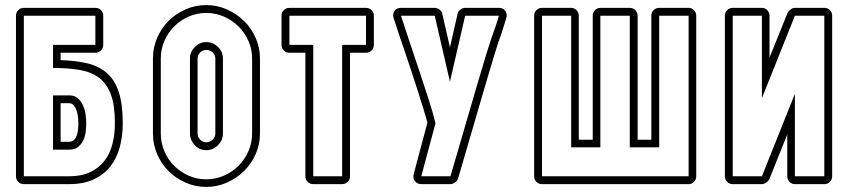

<svg xmlns="http://www.w3.org/2000/svg" viewBox="-20 -726 3377 757"><path d="M43 -664Q43 -677 52 -686Q61 -695 74 -695H356Q369 -695 378 -686Q387 -677 387 -664V-549Q387 -536 378 -527Q369 -518 356 -518H219V-489Q280 -487 325.5 -476Q371 -465 402 -437.5Q433 -410 448.5 -362.5Q464 -315 464 -240Q464 -189 452 -145Q440 -101 414.5 -69Q389 -37 349 -18.5Q309 0 253 0H74Q61 0 52 -9Q43 -18 43 -31ZM219 -167H253Q264 -167 271 -173.5Q278 -180 282 -190.5Q286 -201 287.5 -214Q289 -227 289 -239Q289 -250 287.5 -264Q286 -278 282 -290Q278 -302 271 -310.5Q264 -319 253 -319H219ZM189 -350H253Q274 -350 287 -338.5Q300 -327 307.5 -310Q315 -293 317.5 -274Q320 -255 320 -239Q320 -222 317.5 -204Q315 -186 307.5 -171Q300 -156 287 -146Q274 -136 253 -136H189ZM74 -31H253Q301 -31 335 -47Q369 -63 391 -91Q413 -119 423 -157Q433 -195 433 -240Q433 -310 417.5 -352.5Q402 -395 371.5 -418.5Q341 -442 295.5 -450Q250 -458 189 -458V-549H356V-664H74Z M793 -706Q836 -706 874.5 -689Q913 -672 942 -643.5Q971 -615 988 -576.5Q1005 -538 1005 -495V-200Q1005 -157 988 -118.5Q971 -80 942 -51.5Q913 -23 874.5 -6Q836 11 793 11Q750 11 711.5 -6Q673 -23 644.5 -51.5Q616 -80 599.5 -118.5Q583 -157 583 -200V-495Q583 -538 599.5 -576.5Q616 -615 644.5 -643.5Q673 -672 711.5 -689Q750 -706 793 -706ZM829 -495Q829 -509 818.5 -519Q808 -529 793 -529Q779 -529 769 -519Q759 -509 759 -495V-200Q759 -186 769 -175.5Q779 -165 793 -165Q808 -165 818.5 -175.5Q829 -186 829 -200ZM859 -200Q859 -173 839.5 -153.5Q820 -134 793 -134Q766 -134 747.5 -154Q729 -174 729 -200V-495Q729 -521 748 -540.5Q767 -560 793 -560Q820 -560 839.5 -541Q859 -522 859 -495ZM793 -675Q756 -675 723.5 -660.5Q691 -646 666.5 -621.5Q642 -597 628 -564.5Q614 -532 614 -495V-200Q614 -163 628 -130Q642 -97 666.5 -72.5Q691 -48 723.5 -33.5Q756 -19 793 -19Q830 -19 863 -33.5Q896 -48 920.5 -72.5Q945 -97 959.5 -130Q974 -163 974 -200V-495Q974 -532 959.5 -564.5Q945 -597 920.5 -621.5Q896 -646 863 -660.5Q830 -675 793 -675Z M1360 -518V-31Q1360 -18 1351 -9Q1342 0 1329 0H1215Q1202 0 1193 -9Q1184 -18 1184 -31V-518H1121Q1108 -518 1099 -527Q1090 -536 1090 -549V-664Q1090 -677 1099 -686Q1108 -695 1121 -695H1423Q1436 -695 1445 -686Q1454 -677 1454 -664V-549Q1454 -536 1445 -527Q1436 -518 1423 -518ZM1423 -549V-664H1121V-549H1215V-31H1329V-549Z M1947 -695Q1964 -695 1972.5 -682.5Q1981 -670 1976 -654L1954 -584V-585Q1952 -578 1949 -571Q1946 -564 1944 -557Q1933 -524 1893.5 -390.5Q1854 -257 1786 -22Q1784 -14 1774.5 -7Q1765 0 1756 0H1641Q1625 0 1616 -11.5Q1607 -23 1611 -39L1665 -242Q1659 -266 1648.5 -300Q1638 -334 1625.5 -373Q1613 -412 1599.5 -453Q1586 -494 1573 -532Q1561 -567 1550 -599.5Q1539 -632 1532 -655Q1527 -671 1535.5 -683Q1544 -695 1561 -695H1694Q1704 -695 1713 -688Q1722 -681 1724 -671L1754 -539L1784 -671Q1786 -681 1795 -688Q1804 -695 1814 -695ZM1814 -664 1754 -404 1694 -664H1561Q1573 -626 1592.5 -568Q1612 -510 1632.5 -448.5Q1653 -387 1671 -331Q1689 -275 1697 -240L1641 -31H1756Q1895 -511 1915 -568Q1925 -597 1933.5 -621Q1942 -645 1947 -664Z M2725 -31Q2725 -18 2716 -9Q2707 0 2695 0H2117Q2104 0 2095 -9Q2086 -18 2086 -31V-664Q2086 -677 2095 -686Q2104 -695 2117 -695H2232Q2244 -695 2253 -686Q2262 -677 2262 -664V-175H2317V-664Q2317 -677 2326 -686Q2335 -695 2347 -695H2463Q2476 -695 2485 -686Q2494 -677 2494 -664V-175H2548V-664Q2548 -677 2557 -686Q2566 -695 2579 -695H2695Q2707 -695 2716 -686Q2725 -677 2725 -664ZM2695 -664H2579V-145H2463V-664H2347V-145H2232V-664H2117V-31H2695Z M3261 -31Q3261 -18 3252 -9Q3243 0 3230 0H3114Q3102 0 3093 -9Q3084 -18 3084 -31V-196L3013 -19Q3009 -12 3000.5 -6Q2992 0 2984 0H2869Q2856 0 2847 -9Q2838 -18 2838 -31V-664Q2838 -677 2847 -686Q2856 -695 2869 -695H2984Q2996 -695 3005 -686Q3014 -677 3014 -664V-499Q3032 -544 3050 -588Q3068 -632 3085 -675Q3089 -683 3097.5 -689Q3106 -695 3114 -695H3230Q3243 -695 3252 -686Q3261 -677 3261 -664ZM3230 -664H3114L2984 -339V-664H2869V-31H2984L3114 -356V-31H3230Z"/></svg>

Font: Lichte PostBus
Style: Regular
Weight: 400
Designer: Peter Wiegel
Version: Version 1.001